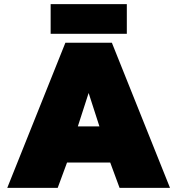

<svg xmlns="http://www.w3.org/2000/svg" viewBox="-20 -905 854 925"><path d="M224 -885H591V-742H224ZM295 -699H519L799 0H556L511 -122H303L258 0H15ZM459 -296 407 -457 355 -296Z"/></svg>

Font: Prompt Black
Style: Regular
Weight: 900
Designer: Katatrad Team
Foundry: CadsonDemak
Version: Version 1.001